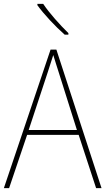

<svg xmlns="http://www.w3.org/2000/svg" viewBox="-20 -971 544 991"><path d="M203 -951H173V-944C207 -897 266 -834 314 -792H333V-800C290 -842 234 -904 203 -951ZM476 0H504L271 -715H241L0 0H27L120 -275H386ZM282 -601 377 -300H128L227 -600C236 -630 246 -657 255 -687C265 -653 274 -627 282 -601Z"/></svg>

Font: Noto Sans Gujarati UI SemiCondensed Thin
Style: Regular
Weight: 100
Width: 4
Designer: Jelle Bosma - Monotype Design Team, Universal Thirst
Foundry: Monotype Imaging Inc.
Version: Version 2.106